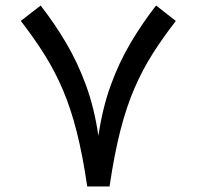

<svg xmlns="http://www.w3.org/2000/svg" viewBox="-20 -671 708 691"><path d="M541.7 -651.2Q491.2 -586.2 449.6 -515.9Q408.1 -445.6 378.5 -364Q349 -282.5 334.1 -182.4Q319.4 -282.3 289.6 -363.9Q259.8 -445.4 218.4 -515.7Q176.9 -586 126.3 -651.1L54.9 -595.8Q103.3 -533.1 140.6 -473.8Q177.8 -414.6 206.3 -347.6Q234.9 -280.6 256.2 -196.4Q277.6 -112.1 293.9 0H374.3Q391.2 -115.1 413 -200.5Q434.8 -285.9 463.6 -352.5Q492.3 -419.2 529.2 -477.2Q566 -535.3 612.8 -595.6Z"/></svg>

Font: Estedad-VF-FD Black
Style: Regular
Weight: 900
Designer: Amin Abedi
Version: Version 4.000